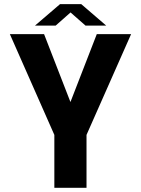

<svg xmlns="http://www.w3.org/2000/svg" viewBox="-20 -901 676 921"><path d="M147.9 -778.3 268.1 -881.3H369.6L489.3 -778.3H390.1L318.4 -841.3L247.1 -778.3ZM608.9 -737.3 395 -253.9V0H240.7V-253.9L27.3 -737.3H191.4L317.9 -411.6L444.3 -737.3Z"/></svg>

Font: Epilogue
Style: Bold
Weight: 700
Designer: Tyler Finck
Foundry: Etcetera Type Co
Version: Version 2.112